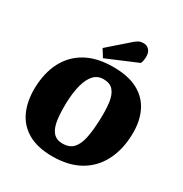

<svg xmlns="http://www.w3.org/2000/svg" viewBox="-217 -1125 1244 1305"><g transform="rotate(30 404.5 -472.5)"><path d="M44 -328Q47 -449 92.5 -536Q138 -623 224 -670.5Q310 -718 436 -718Q555 -718 630.5 -677Q706 -636 742 -560.5Q778 -485 775 -383Q772 -263 725.5 -173Q679 -83 592 -33.5Q505 16 378 16Q263 16 188 -26.5Q113 -69 77.5 -146.5Q42 -224 44 -328ZM280 -350Q278 -271 286 -213.5Q294 -156 320 -125Q346 -94 395 -94Q449 -94 478 -125Q507 -156 519.5 -215.5Q532 -275 535 -361Q538 -439 530.5 -495.5Q523 -552 497 -582.5Q471 -613 420 -613Q374 -613 344.5 -581.5Q315 -550 299 -491Q283 -432 280 -350ZM465 -931Q484 -948 498.5 -954.5Q513 -961 534 -961Q557 -961 575.5 -943.5Q594 -926 594 -888Q594 -878 591.5 -862Q589 -846 583 -835L344 -734L307 -793Z"/></g></svg>

Font: Literata Black
Style: Italic
Weight: 900
Italic angle: -2°
Designer: Latin by Veronika Burian and Jose Scaglione. Greek by Irene Vlachou. Cyrillic by Vera Evstafieva
Foundry: TypeTogether
Version: Version 3.002